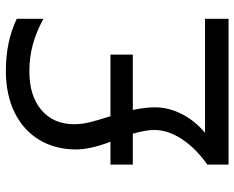

<svg xmlns="http://www.w3.org/2000/svg" viewBox="-94 -724 817 670"><g transform="rotate(-90 315.0 -388.5)"><path d="M76 -412H156Q129 -482 129 -532Q129 -605 162.5 -660.5Q196 -716 258 -746.5Q320 -777 403 -777Q506 -777 585 -739V-646Q539 -671 495 -683Q451 -695 401 -695Q315 -695 266 -652.5Q217 -610 217 -539Q217 -513 223.5 -486Q230 -459 245 -412H460V-334H267Q276 -289 276 -257Q276 -209 252.5 -163Q229 -117 187 -82H585V0H76V-74Q134 -115 165.5 -163.5Q197 -212 197 -259Q197 -288 184 -334H76Z"/></g></svg>

Font: Application
Style: Regular
Weight: 400
Designer: Wei Huang
Foundry: Wei Huang
Version: Version 0.012